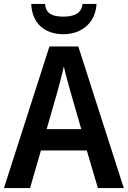

<svg xmlns="http://www.w3.org/2000/svg" viewBox="-20 -951 647 971"><path d="M468 -931H397C393 -880 348 -867 302 -867C250 -867 212 -878 208 -931H138C142 -835 203 -778 301 -778C397 -778 464 -840 468 -931ZM475 0H606L376 -716H230L0 0H132L187 -190H419ZM335 -492 391 -298H216L272 -493C279 -519 295 -578 303 -615C310 -580 326 -526 335 -492Z"/></svg>

Font: Noto Sans Gujarati UI SemiCondensed SemiBold
Style: Regular
Weight: 600
Width: 4
Designer: Jelle Bosma - Monotype Design Team, Universal Thirst
Foundry: Monotype Imaging Inc.
Version: Version 2.106